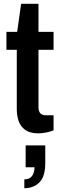

<svg xmlns="http://www.w3.org/2000/svg" viewBox="-20 -695 326 1018"><path d="M183 12Q139 12 114 -6Q89 -24 79 -53Q69 -82 69 -115V-431H14V-526H71L92 -675H184V-526H264V-431H184V-127Q184 -84 222 -84H264V-4Q248 3 225.5 7.5Q203 12 183 12ZM109 303V256Q137 256 150 238Q163 220 163 192H116V76H220V169Q220 242 188.5 272.5Q157 303 109 303Z"/></svg>

Font: Archivo SemiCondensed SemiBold
Style: Regular
Weight: 600
Width: 4
Designer: Hector Gatti
Foundry: Omnibus-Type
Version: Version 2.001; ttfautohint (v1.8.3)